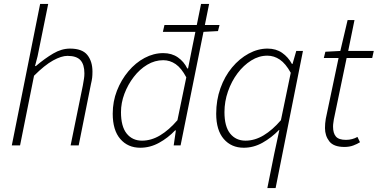

<svg xmlns="http://www.w3.org/2000/svg" viewBox="-20 -739 1920 976"><path d="M40 0 184 -719H225L171 -453L158 -403H162Q208 -442 250.5 -467Q293 -492 336 -492Q398 -492 424 -459.5Q450 -427 450 -375Q450 -357 448.5 -344Q447 -331 442 -310L380 0H339L401 -304Q405 -327 407 -339.5Q409 -352 409 -366Q409 -411 389 -433Q369 -455 323 -455Q292 -455 249.5 -431.5Q207 -408 153 -354L82 0Z M693 12Q630 12 591.5 -32.5Q553 -77 553 -161Q553 -223 574.5 -278Q596 -333 632.5 -376.5Q669 -420 715 -444.5Q761 -469 810 -469Q853 -469 884 -447.5Q915 -426 932 -391H936L955 -487L1002 -719H1043L898 0H863L874 -76H870Q834 -38 788.5 -13Q743 12 693 12ZM702 -24Q749 -24 794 -51Q839 -78 882 -128L927 -346Q902 -393 873 -413Q844 -433 810 -433Q767 -433 728.5 -410Q690 -387 660 -348Q630 -309 612.5 -262.5Q595 -216 595 -169Q595 -96 624 -60Q653 -24 702 -24ZM808 -577 816 -612H1096L1088 -581L1014 -577Z M1339 217 1374 43 1400 -78H1398Q1360 -39 1314.5 -13.5Q1269 12 1219 12Q1156 12 1117.5 -32.5Q1079 -77 1079 -161Q1079 -230 1100.5 -290.5Q1122 -351 1159.5 -396Q1197 -441 1244 -466.5Q1291 -492 1340 -492Q1383 -492 1414 -470.5Q1445 -449 1464 -414H1467L1486 -480H1520L1381 217ZM1228 -24Q1275 -24 1320 -51Q1365 -78 1408 -128L1458 -369Q1432 -416 1402.5 -436Q1373 -456 1339 -456Q1296 -456 1257 -431.5Q1218 -407 1187.5 -366.5Q1157 -326 1139 -274.5Q1121 -223 1121 -169Q1121 -96 1150 -60Q1179 -24 1228 -24Z M1731 8Q1676 8 1654 -20.5Q1632 -49 1632 -88Q1632 -101 1633 -111.5Q1634 -122 1636 -135L1701 -444H1626L1634 -476L1710 -480L1747 -637H1782L1750 -480H1880L1872 -444H1742L1677 -132Q1676 -123 1674.5 -114.5Q1673 -106 1673 -95Q1673 -62 1687.5 -45Q1702 -28 1739 -28Q1755 -28 1770 -32Q1785 -36 1797 -43L1810 -16Q1796 -7 1776 0.5Q1756 8 1731 8Z"/></svg>

Font: Source Sans 3 ExtraLight Light
Style: Italic
Weight: 300
Italic angle: -11°
Version: Version 3.052;hotconv 1.1.0;makeotfexe 2.6.0